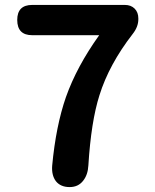

<svg xmlns="http://www.w3.org/2000/svg" viewBox="-20 -760 629 780"><path d="M263 0Q226 0 207 -24Q189 -48 192 -87Q207 -248 248 -366Q292 -490 383 -617H111Q50 -617 50 -679Q50 -740 111 -740H296H487Q512 -740 527 -725Q542 -710 542 -685V-682Q542 -651 519 -622Q423 -498 384 -373Q350 -266 339 -88Q337 -50 318 -26Q298 0 263 0Z"/></svg>

Font: GenSenRounded TW B
Style: Regular
Weight: 700
Version: Version 1.501;PS 1;hotconv 16.6.51;makeotf.lib2.5.65220